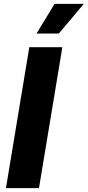

<svg xmlns="http://www.w3.org/2000/svg" viewBox="-20 -971 453 991"><path d="M301.8 -727.5 181.2 0H10.7L131.3 -727.5ZM168.5 -797.9 261.7 -951.2H412.6L283.7 -797.9Z"/></svg>

Font: Inter ExtraBold
Style: Italic
Weight: 800
Italic angle: -9.3988°
Designer: Rasmus Andersson
Foundry: rsms
Version: Version 4.001;git-66647c0bb